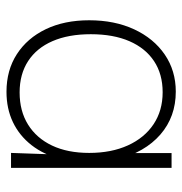

<svg xmlns="http://www.w3.org/2000/svg" viewBox="-5 -543 562 592"><g transform="rotate(90 276.0 -247.0)"><path d="M263 14Q196.5 14 147 -18Q97.5 -50 70 -107.2Q42.5 -164.5 42.5 -241Q42.5 -319.5 70.5 -379.8Q98.5 -440 148.2 -474Q198 -508 262.5 -508Q340 -508 394.8 -460.5Q449.5 -413 472 -326.5L452 -313.5V-495H497.5V0H451.5L457.5 -171L471 -155Q457 -101 427.5 -63.2Q398 -25.5 356.5 -5.8Q315 14 263 14ZM265 -26.5Q322.5 -26.5 364.2 -52.5Q406 -78.5 428.8 -126.5Q451.5 -174.5 451.5 -241Q451.5 -309.5 428.2 -360.5Q405 -411.5 363 -439.5Q321 -467.5 264.5 -467.5Q208.5 -467.5 168.5 -441Q128.5 -414.5 107 -365Q85.5 -315.5 85.5 -246Q85.5 -177 106.8 -128Q128 -79 168.2 -52.8Q208.5 -26.5 265 -26.5Z"/></g></svg>

Font: Russolo 10pt ExtraLight
Style: Regular
Weight: 200
Designer: Micah Stupak-Hahn
Version: Version 1.000